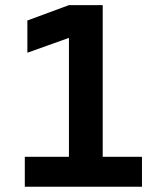

<svg xmlns="http://www.w3.org/2000/svg" viewBox="-20 -713 626 733"><path d="M74.7 0H522V-114.3H372.1V-693.4H243.2L84.5 -634.8V-511.7L243.2 -568.4V-114.3H74.7Z"/></svg>

Font: Cascadia Mono NF
Style: Bold
Weight: 700
Monospace: yes
Designer: Aaron Bell
Foundry: Saja Typeworks
Version: Version 2404.023